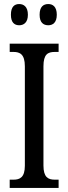

<svg xmlns="http://www.w3.org/2000/svg" viewBox="-20 -930 337 950"><path d="M219 -805C241 -805 261 -818 261 -857C261 -897 241 -910 219 -910C195 -910 176 -897 176 -857C176 -818 195 -805 219 -805ZM75 -805C97 -805 118 -818 118 -857C118 -897 97 -910 75 -910C52 -910 34 -897 34 -857C34 -818 52 -805 75 -805ZM28 0H270V-41H251C218 -41 195 -53 195 -111V-602C195 -662 217 -673 251 -673H270V-714H28V-673H47C78 -673 103 -662 103 -602V-110C103 -52 78 -41 47 -41H28Z"/></svg>

Font: Noto Serif Ethiopic XCn
Style: Regular
Weight: 400
Width: 2
Designer: Monotype Design Team
Foundry: Monotype Imaging Inc.
Version: Version 2.102